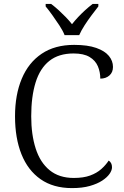

<svg xmlns="http://www.w3.org/2000/svg" viewBox="-20 -954 633 984"><path d="M349 10Q253 10 188 -35.5Q123 -81 90 -163.5Q57 -246 57 -358Q57 -468 91.5 -550.5Q126 -633 193.5 -678.5Q261 -724 360 -724Q429 -724 473 -708.5Q517 -693 538 -667.5Q559 -642 559 -611Q559 -583 540.5 -567Q522 -551 494 -551Q494 -585 481.5 -614.5Q469 -644 439 -662Q409 -680 357 -680Q281 -680 233 -642Q185 -604 162.5 -531.5Q140 -459 140 -358Q140 -264 163 -192.5Q186 -121 234.5 -81.5Q283 -42 358 -42Q408 -42 442 -54.5Q476 -67 499 -87.5Q522 -108 537 -131Q545 -126 549.5 -117.5Q554 -109 554 -97Q554 -81 541.5 -63Q529 -45 504 -28.5Q479 -12 440.5 -1Q402 10 349 10ZM311 -774Q302 -797 284.5 -823.5Q267 -850 248.5 -876Q230 -902 214 -921V-934H242Q263 -918 281.5 -901Q300 -884 317 -866.5Q334 -849 349 -830Q364 -849 380.5 -866.5Q397 -884 415.5 -901Q434 -918 455 -934H484V-921Q469 -902 449.5 -876Q430 -850 413 -823.5Q396 -797 386 -774Z"/></svg>

Font: Noto Serif Tibetan Light
Style: Regular
Weight: 300
Version: Version 2.103